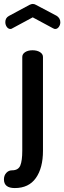

<svg xmlns="http://www.w3.org/2000/svg" viewBox="-58 -729 326 974"><path d="M-38 181Q-38 161 -26 148Q-14 135 3 135Q35 135 45 110.5Q55 86 55 36V-440Q55 -455 69.5 -464.5Q84 -474 107 -474Q130 -474 145 -464.5Q160 -455 160 -440V36Q160 123 124 174Q88 225 17 225Q-38 225 -38 181ZM-31 -617Q-31 -638 -13 -648L91 -704Q101 -709 108 -709Q117 -709 125 -704L229 -649Q248 -637 248 -616Q248 -603 240.5 -592.5Q233 -582 222 -582Q220 -582 216 -583Q214 -585 212 -585L108 -641L4 -585Q0 -582 -5 -582Q-16 -582 -23.5 -592.5Q-31 -603 -31 -617Z"/></svg>

Font: TerminalDosisSemiBold
Style: Bold
Weight: 600
Designer: EdgarTolentino, PabloImpallari, IginoMarini
Foundry: EdgarTolentino, PabloImpallari, IginoMarini
Version: Version 1.006